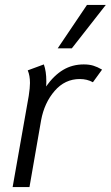

<svg xmlns="http://www.w3.org/2000/svg" viewBox="-20 -755 447 775"><path d="M96 -368Q101 -401 101 -420Q101 -450 92 -471L157 -495Q167 -467 167 -427Q167 -413 166 -406Q198 -451 235 -473Q272 -495 318 -495Q340 -495 356.5 -490Q373 -485 392 -474L355 -423Q332 -436 302 -436Q242 -436 200.5 -388Q159 -340 146 -270L99 0H31ZM331 -735H407L270 -560H213Z"/></svg>

Font: Niramit Light
Style: Italic
Weight: 300
Italic angle: -10°
Designer: Katatrad Aksorn Co.,Ltd.
Foundry: Cadson Demak Co.,Ltd.
Version: Version 1.000; ttfautohint (v1.6)